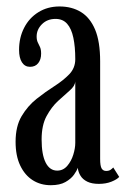

<svg xmlns="http://www.w3.org/2000/svg" viewBox="-20 -548 382 579"><path d="M133 10.5Q102.5 10.5 78.8 -4.5Q55 -19.5 41 -48.8Q27 -78 27 -120.5Q27 -167 45.2 -197.8Q63.5 -228.5 90.2 -249.8Q117 -271 144 -288.2Q171 -305.5 189 -324.2Q207 -343 207 -369.5Q207 -407 201.2 -434.2Q195.5 -461.5 182.5 -476.2Q169.5 -491 147.5 -491Q122.5 -491 106.5 -475Q90.5 -459 90.5 -438Q90.5 -427 94 -420Q97.5 -413 100.8 -405.8Q104 -398.5 104 -386Q104 -368.5 95.2 -357.5Q86.5 -346.5 70.5 -346.5Q55 -346.5 46.2 -360Q37.5 -373.5 37.5 -397.5Q37.5 -434.5 52.8 -464.2Q68 -494 95.8 -511.2Q123.5 -528.5 159.5 -528.5Q196.5 -528.5 224 -511.8Q251.5 -495 266.8 -458.8Q282 -422.5 282 -363V-69Q282 -47.5 286.5 -40Q291 -32.5 300 -32.5Q308.5 -32.5 313.8 -36.2Q319 -40 321.5 -43L339.5 -14.5Q333 -7 316.2 -0.2Q299.5 6.5 278 6.5Q257 6.5 243.2 -0.2Q229.5 -7 222.8 -18Q216 -29 214.5 -42Q212 -33.5 203 -21Q194 -8.5 177.2 1Q160.5 10.5 133 10.5ZM152.5 -33.5Q170.5 -33.5 182.8 -47.8Q195 -62 201 -81.5Q207 -101 207 -117V-302.5Q206 -288.5 190.2 -275Q174.5 -261.5 155 -243.5Q135.5 -225.5 120.5 -198Q105.5 -170.5 105.5 -127.5Q105.5 -81.5 117.8 -57.5Q130 -33.5 152.5 -33.5Z"/></svg>

Font: Imbue Thin
Style: Regular
Weight: 400
Version: Version 1.102